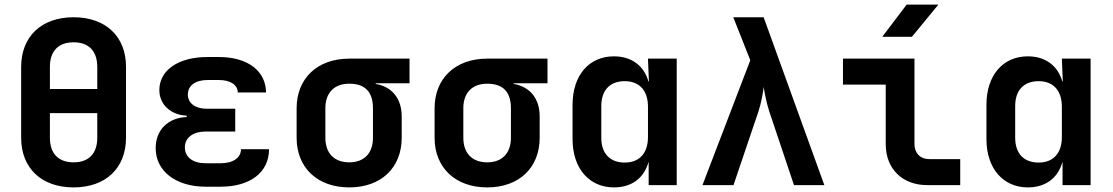

<svg xmlns="http://www.w3.org/2000/svg" viewBox="-20 -805 4840 835"><path d="M300 10C440 10 528 -74 528 -206V-515C528 -646 440 -730 300 -730C160 -730 72 -646 72 -514V-206C72 -74 160 10 300 10ZM197 -418V-514C197 -583 234 -621 300 -621C366 -621 403 -583 403 -514V-418ZM300 -99C234 -99 197 -137 197 -206V-313H403V-206C403 -137 366 -99 300 -99Z M939 7C1069 7 1150 -56 1150 -156H1028C1028 -119 994 -95 939 -95H875C819 -95 784 -121 784 -164C784 -206 819 -233 875 -233H1003V-332H880C829 -332 797 -356 797 -394C797 -433 830 -457 882 -457H932C982 -457 1014 -436 1014 -403H1137C1136 -497 1057 -557 932 -557H882C757 -557 673 -501 673 -413C673 -351 722 -305 792 -302V-296C710 -293 657 -239 657 -161C657 -61 744 7 875 7Z M1499 10C1638 10 1727 -76 1727 -206V-299C1727 -376 1685 -428 1614 -440V-443H1761V-550H1499C1360 -550 1270 -464 1270 -334V-206C1270 -76 1360 10 1499 10ZM1499 -99C1433 -99 1395 -139 1395 -206V-334C1395 -401 1433 -441 1499 -441C1564 -441 1602 -409 1602 -334V-206C1602 -139 1564 -99 1499 -99Z M2099 10C2238 10 2327 -76 2327 -206V-299C2327 -376 2285 -428 2214 -440V-443H2361V-550H2099C1960 -550 1870 -464 1870 -334V-206C1870 -76 1960 10 2099 10ZM2099 -99C2033 -99 1995 -139 1995 -206V-334C1995 -401 2033 -441 2099 -441C2164 -441 2202 -409 2202 -334V-206C2202 -139 2164 -99 2099 -99Z M2650 10C2727 10 2780 -30 2800 -99H2801V0H2923V-550H2798L2802 -451H2800C2780 -520 2726 -560 2650 -560C2542 -560 2470 -478 2470 -349V-200C2470 -72 2543 10 2650 10ZM2697 -98C2633 -98 2595 -137 2595 -206V-344C2595 -413 2633 -452 2697 -452C2761 -452 2798 -411 2798 -341V-209C2798 -139 2761 -98 2697 -98Z M3035 0H3170L3279 -322C3291 -360 3299 -403 3301 -427C3305 -403 3313 -359 3325 -322L3433 0H3565L3301 -730H3169L3243 -543Z M3817 -645H3946L4061 -785H3923ZM4012 0H4156V-113H4021C3982 -113 3957 -139 3957 -178V-550H3646V-437H3832V-178C3832 -71 3904 0 4012 0Z M4450 10C4527 10 4580 -30 4600 -99H4601V0H4723V-550H4598L4602 -451H4600C4580 -520 4526 -560 4450 -560C4342 -560 4270 -478 4270 -349V-200C4270 -72 4343 10 4450 10ZM4497 -98C4433 -98 4395 -137 4395 -206V-344C4395 -413 4433 -452 4497 -452C4561 -452 4598 -411 4598 -341V-209C4598 -139 4561 -98 4497 -98Z"/></svg>

Font: JetBrains Mono
Style: Bold
Weight: 558
Monospace: yes
Designer: Philipp Nurullin, Konstantin Bulenkov
Foundry: JetBrains
Version: Version 2.305